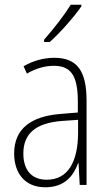

<svg xmlns="http://www.w3.org/2000/svg" viewBox="-20 -877 460 814"><path d="M325 -850V-857H280C250 -809 210 -758 167 -709V-699H191C234 -737 293 -804 325 -850ZM210 -632C165 -632 119 -619 80 -596L94 -565C136 -589 174 -598 208 -598C279 -598 310 -559 310 -446V-400L237 -394C111 -384 40 -331 40 -226C40 -147 82 -83 172 -83C254 -83 291 -131 311 -185H313L318 -93H347V-450C347 -579 305 -632 210 -632ZM240 -364 311 -369V-311C310 -194 270 -115 178 -115C115 -115 79 -155 79 -226C79 -312 133 -355 240 -364Z"/></svg>

Font: Noto Sans Kannada UI Condensed ExtraLight
Style: Regular
Weight: 200
Width: 3
Designer: Jelle Bosma - Monotype Design Team
Foundry: Monotype Imaging Inc.
Version: Version 2.005